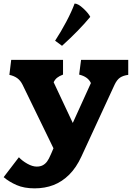

<svg xmlns="http://www.w3.org/2000/svg" viewBox="-50 -814 729 1054"><path d="M228 36Q218.5 58.5 208.8 72Q199 85.5 185.2 93Q171.5 100.5 151.5 100.5Q128 100.5 100 84.8Q72 69 54.5 50L53.5 49.5L-30 158.5Q0 184 41.2 202Q82.5 220 140 220Q196.5 220 243.8 201.8Q291 183.5 330 144.8Q369 106 397 45L579 -349Q592 -376.5 609.2 -388Q626.5 -399.5 654 -403V-485.5H395L384.5 -404.5Q409 -398.5 425 -387Q441 -375.5 449 -358L349.5 -139L244.5 -362.5Q252 -378 263.5 -387.2Q275 -396.5 296 -404.5V-485.5H11.5L1.5 -403Q27 -397.5 44.8 -384.8Q62.5 -372 74 -348.5L243.5 0L232.5 26ZM290.5 -562.5 252.5 -590.5Q283.5 -637.5 313.5 -694Q343.5 -750.5 359.5 -794.5Q378.5 -794.5 407 -768Q435.5 -741.5 445.5 -721.5Q384.5 -647.5 290.5 -562.5Z"/></svg>

Font: TMT Limkin
Style: Regular
Weight: 400
Designer: Gabriel Drozdov
Version: Version 1.000;Glyphs 3.1.2 (3151)